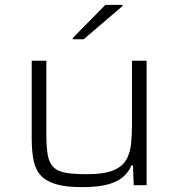

<svg xmlns="http://www.w3.org/2000/svg" viewBox="-20 -759 729 787"><path d="M317 8Q250 8 209.5 -4Q169 -16 147 -40Q125 -64 117.5 -102Q110 -140 110 -192V-510H170V-209Q170 -155 176 -122.5Q182 -90 200 -73Q218 -56 251 -50.5Q284 -45 338 -45Q405 -45 442.5 -60Q480 -75 496.5 -102.5Q513 -130 517 -167Q521 -204 521 -247V-510H581V0H528L525 -81H519Q509 -57 487.5 -36.5Q466 -16 425.5 -4Q385 8 317 8ZM278 -598V-603L412 -739H482V-734L323 -598Z"/></svg>

Font: Saira Expanded Light
Style: Regular
Weight: 300
Width: 7
Designer: Hector Gatti with collaboration of the Omnibus-Type team
Foundry: Omnibus-Type
Version: Version 1.101